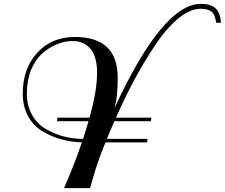

<svg xmlns="http://www.w3.org/2000/svg" viewBox="-20 -799 1156 987"><path d="M443 168H309Q356 63 401 -67Q344 -69 292.5 -83.5Q241 -98 195.5 -126Q150 -154 123.5 -203.5Q97 -253 97 -318Q97 -447 171.5 -528Q246 -609 365 -609Q585 -609 585 -400Q585 -294 567 -240Q816 -779 1012 -779Q1065 -779 1089 -755.5Q1113 -732 1116 -682H1091Q1086 -725 1067 -739.5Q1048 -754 1011 -754Q957 -754 896.5 -704Q836 -654 778.5 -568Q721 -482 672 -391Q623 -300 576 -194H758L756 -176H568Q560 -158 546.5 -126Q533 -94 530 -86L529 -85H738L736 -67H522Q498 -8 483 36Q468 80 457 119.5Q446 159 443 168ZM435 -176H273L275 -194H440Q479 -331 479 -424Q479 -506 446 -547Q413 -588 354 -588Q313 -588 272.5 -571.5Q232 -555 196.5 -523.5Q161 -492 139.5 -438.5Q118 -385 118 -318Q118 -255 145 -208Q172 -161 216 -135.5Q260 -110 308 -97.5Q356 -85 407 -85Q417 -114 435 -176Z"/></svg>

Font: Sail
Style: Regular
Weight: 400
Designer: Miguel Hernandez
Foundry: Miguel Hernandez
Version: Version 1.002